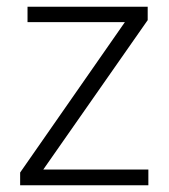

<svg xmlns="http://www.w3.org/2000/svg" viewBox="-20 -552 503 572"><path d="M422 0H40V-38L352 -486H62V-532H420V-492L109 -47H422Z"/></svg>

Font: Noto Sans Bengali UI Light
Style: Regular
Weight: 300
Designer: Jelle Bosma - Monotype Design Team
Foundry: Monotype Imaging Inc.
Version: Version 2.003; ttfautohint (v1.8.4.7-5d5b)